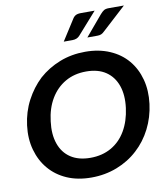

<svg xmlns="http://www.w3.org/2000/svg" viewBox="-101 -1045 981 1137"><g transform="rotate(-10 389.0 -477.0)"><path d="M357 8Q274 8 210 -20Q146 -48 104 -98Q62 -147 43 -215Q24 -283 34 -362Q44 -442 79.5 -509.5Q115 -577 168 -627Q223 -676 294 -704Q365 -732 448 -732Q530 -732 595 -704Q660 -676 702 -626Q744 -576 762 -508.5Q780 -441 770 -362Q760 -283 725.5 -215Q691 -147 637 -98Q583 -48 511 -20Q439 8 357 8ZM371 -108Q442 -108 496.5 -139Q551 -170 584.5 -227.5Q618 -285 628 -362Q638 -439 618 -496Q598 -553 551.5 -584.5Q505 -616 433 -616Q362 -616 307.5 -584.5Q253 -553 219 -496Q185 -439 176 -362Q166 -285 186 -227.5Q206 -170 253 -139Q300 -108 371 -108ZM464 -962H546L430 -831Q414 -813 386 -813H334L412 -935Q420 -949 431.5 -955.5Q443 -962 464 -962ZM631 -962H722L579 -831Q569 -821 559.5 -817Q550 -813 536 -813H476L579 -935Q591 -949 601.5 -955.5Q612 -962 631 -962Z"/></g></svg>

Font: Aleo
Style: Bold Italic
Weight: 700
Italic angle: -7°
Version: Version 2.001;gftools[0.9.29]